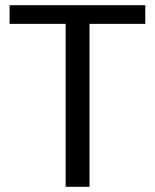

<svg xmlns="http://www.w3.org/2000/svg" viewBox="-20 -720 598 740"><path d="M233 -628H17V-700H540V-628H325V0H233Z"/></svg>

Font: Sarabun
Style: Regular
Weight: 400
Designer: Suppakit Chalermlarp | Katatrad Co.,Ltd.
Foundry: Cadson Demak Co.,Ltd.
Version: Version 1.000; ttfautohint (v1.6)